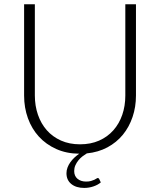

<svg xmlns="http://www.w3.org/2000/svg" viewBox="-20 -728 767 920"><path d="M631.5 -707.5V-270Q631.5 -215.5 615.2 -167.5Q599 -119.5 568.8 -82.5Q538.5 -45.5 494.8 -22Q451 1.5 396 7Q386 13 375.2 21.2Q364.5 29.5 355.8 40.2Q347 51 341.2 64Q335.5 77 335.5 91.5Q335.5 115.5 351.5 128.8Q367.5 142 392.5 142Q406.5 142 416 139.2Q425.5 136.5 431.8 133.5Q438 130.5 442 127.8Q446 125 448.5 125Q452.5 125 455 129L463 146Q449 158 427.8 165.2Q406.5 172.5 383.5 172.5Q345 172.5 321.8 153.8Q298.5 135 298.5 102Q298.5 88 303.5 74.8Q308.5 61.5 317 49.5Q325.5 37.5 336.5 27.2Q347.5 17 359.5 8.5Q298.5 8 249.5 -14Q200.5 -36 166.2 -73.5Q132 -111 113.8 -161.5Q95.5 -212 95.5 -270V-707.5H147V-270.5Q147 -221 161.8 -178.2Q176.5 -135.5 204.2 -104Q232 -72.5 272.2 -54.5Q312.5 -36.5 363.5 -36.5Q414.5 -36.5 454.8 -54.2Q495 -72 523 -103.5Q551 -135 565.8 -177.8Q580.5 -220.5 580.5 -270V-707.5Z"/></svg>

Font: Lato 2
Style: Regular
Weight: 300
Designer: Lukasz Dziedzic with Adam Twardoch and Botio Nikoltchev
Foundry: tyPoland Lukasz Dziedzic
Version: Version 2.015; 2015-08-06; http://www.latofonts.com/